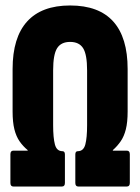

<svg xmlns="http://www.w3.org/2000/svg" viewBox="-20 -681 512 701"><path d="M29 0Q18 0 18 -13V-118Q18 -131 29 -131H81V-133Q64 -147 51.5 -165Q39 -183 32.5 -209Q26 -235 26 -274V-429Q26 -544 79 -602.5Q132 -661 236 -661Q341 -661 393.5 -602.5Q446 -544 446 -429V-274Q446 -235 439.5 -209Q433 -183 420.5 -165Q408 -147 392 -133V-131H443Q454 -131 454 -118V-13Q454 0 443 0H266Q255 0 255 -13V-117Q255 -129 264 -129Q285 -129 291.5 -153.5Q298 -178 298 -224V-424Q298 -482 283.5 -505Q269 -528 236 -528Q203 -528 188.5 -505Q174 -482 174 -424V-224Q174 -178 180.5 -153.5Q187 -129 208 -129Q217 -129 217 -117V-13Q217 0 206 0Z"/></svg>

Font: Sofia Sans Extra Condensed Black
Style: Regular
Weight: 900
Designer: Botio Nikoltchev, Ani Petrova
Foundry: lettersoup
Version: Version 4.101